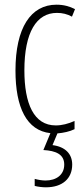

<svg xmlns="http://www.w3.org/2000/svg" viewBox="-20 -559 360 819"><path d="M288 143C288 98 259 67 204 60L225 10C250 8 278 2 298 -8V-43C271 -31 244 -24 218 -24C124 -24 84 -117 84 -259C84 -422 136 -504 223 -504C246 -504 267 -499 287 -488L300 -520C277 -532 251 -539 221 -539C111 -539 46 -440 46 -258C46 -100 94 -2 195 9L165 81C218 84 254 99 254 143C254 187 220 211 174 211C160 211 142 208 128 204V234C143 238 162 240 176 240C246 240 288 203 288 143Z"/></svg>

Font: Noto Sans Hebrew ExtraCondensed ExtraLight
Style: Regular
Weight: 200
Width: 2
Designer: Monotype Design Team
Foundry: Monotype Imaging Inc.
Version: Version 2.004